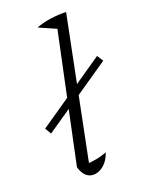

<svg xmlns="http://www.w3.org/2000/svg" viewBox="-141 -800 656 873"><g transform="rotate(-20 187.5 -363.0)"><path d="M237 -670 146 -710Q177 -722 214.5 -727.5Q252 -733 292 -732ZM149 -22 136 -50Q165 -51 192 -56Q219 -61 243 -71Q236 -48 222.5 -30.5Q209 -13 192 -3.5Q175 6 157 6Q135 6 119.5 -9.5Q104 -25 97 -52L238 -717L292 -732ZM39 -236 21 -266 356 -496 375 -466Z"/></g></svg>

Font: Piazzolla Thin ExtraLight
Style: Italic
Weight: 250
Italic angle: -11.3°
Version: Version 2.005